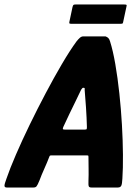

<svg xmlns="http://www.w3.org/2000/svg" viewBox="-54 -835 623 855"><path d="M-24 0Q-34 0 -34 -8Q-34 -16 -25 -40Q-10 -84 17 -146.5Q44 -209 78 -279Q112 -349 149 -419Q186 -489 221.5 -549.5Q257 -610 287 -651Q295 -661 302 -667Q309 -673 317 -673H416Q424 -670 428.5 -665.5Q433 -661 436 -651Q449 -610 459.5 -549.5Q470 -489 477.5 -419Q485 -349 489 -279Q493 -209 493.5 -146.5Q494 -84 491 -40Q490 -16 486 -8Q482 0 471 0H353Q344 0 341.5 -5Q339 -10 340 -32Q341 -54 340.5 -84Q340 -114 340 -133Q340 -141 339 -142Q338 -143 331 -143H177Q170 -143 168.5 -142Q167 -141 164 -133Q157 -114 143.5 -84Q130 -54 122 -32Q113 -10 108.5 -5Q104 0 95 0ZM234 -258H324Q331 -258 332 -260.5Q333 -263 333 -270Q332 -310 329 -355.5Q326 -401 323 -435Q325 -444 319 -444H315Q313 -444 307 -435Q297 -413 283 -385Q269 -357 255 -327.5Q241 -298 228 -270Q225 -263 226 -260.5Q227 -258 234 -258ZM494 -735Q493 -731 491 -730Q489 -729 480 -729H264Q256 -729 255 -731Q254 -733 255 -738L269 -804Q271 -811 273 -813Q275 -815 282 -815H499Q507 -815 509 -813.5Q511 -812 509 -805Z"/></svg>

Font: Glory ExtraBold
Style: Italic
Weight: 800
Italic angle: -12°
Version: Version 1.011